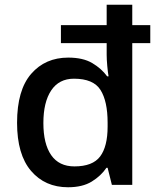

<svg xmlns="http://www.w3.org/2000/svg" viewBox="-20 -780 668 810"><path d="M267 10Q170 10 111 -59Q52 -128 52 -262Q52 -400 111.5 -468.5Q171 -537 268 -537Q330 -537 369 -514Q408 -491 432 -458H438Q435 -474 432.5 -502Q430 -530 430 -549V-598H237V-674H430V-760H538V-674H614V-598H538V0H452L434 -72H429Q406 -38 367 -14Q328 10 267 10ZM294 -78Q371 -78 402.5 -120Q434 -162 434 -246V-262Q434 -353 404 -400.5Q374 -448 292 -448Q229 -448 196 -398.5Q163 -349 163 -261Q163 -173 196 -125.5Q229 -78 294 -78Z"/></svg>

Font: Noto Sans Adlam Unjoined Medium
Style: Regular
Weight: 500
Version: Version 3.001